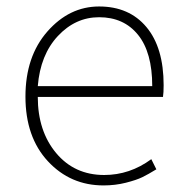

<svg xmlns="http://www.w3.org/2000/svg" viewBox="-20 -560 566 593"><path d="M299.8 12.7Q197.3 12.7 127.9 -62Q58.6 -136.7 58.6 -261.7Q58.6 -385.7 126.5 -462.9Q194.3 -540 286.1 -540Q378.9 -540 432.1 -476.6Q485.4 -413.1 485.4 -296.9Q485.4 -273.4 483.4 -260.7H96.7Q96.7 -155.3 153.3 -87.4Q210 -19.5 301.8 -19.5Q380.9 -19.5 447.3 -68.4L462.9 -37.1Q437.5 -21.5 419.4 -12.7Q401.4 -3.9 368.7 4.4Q335.9 12.7 299.8 12.7ZM96.7 -293.9H450.2Q450.2 -398.4 406.2 -452.6Q362.3 -506.8 286.1 -506.8Q212.9 -506.8 158.7 -448.7Q104.5 -390.6 96.7 -293.9Z"/></svg>

Font: Bpmf Zihi Sans ExtraLight
Style: ExtraLight
Weight: 250
Foundry: But Ko
Version: Version 1.320